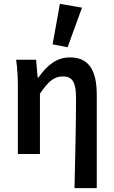

<svg xmlns="http://www.w3.org/2000/svg" viewBox="-20 -802 592 1000"><path d="M73 -348V0H188V-314C232 -379 263 -404 307 -404C357 -404 376 -374 376 -293C376 -166 372 21 368 178H484V-308C484 -432 445 -503 345 -503C275 -503 226 -463 180 -398H176L168 -491H64C72 -438 73 -387 73 -348ZM254 -571 332 -556 407 -762 292 -782Z"/></svg>

Font: DAIFUKU Sans Semibold
Style: Regular
Weight: 600
Designer: Original font ‘Source Sans 3’ : Paul D. Hunt
Foundry: Daifuku
Version: Version 1.000